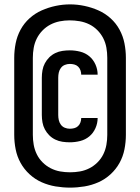

<svg xmlns="http://www.w3.org/2000/svg" viewBox="-20 -780 640 877"><path d="M299 -130Q282 -130 265 -132.5Q248 -135 232.5 -142.5Q217 -150 205 -162Q193 -174 185 -189Q177 -204 174 -221Q171 -238 171 -255V-425Q171 -442 174 -459Q177 -476 185 -491Q193 -506 205 -518Q217 -530 232.5 -537.5Q248 -545 265 -547.5Q282 -550 299 -550Q323 -550 346.5 -544Q370 -538 388 -523Q406 -508 416 -485.5Q426 -463 426 -439H351Q351 -449 347.5 -459Q344 -469 336.5 -476Q329 -483 319 -485.5Q309 -488 299 -488Q287 -488 276 -483.5Q265 -479 258 -469.5Q251 -460 248.5 -448.5Q246 -437 246 -425V-255Q246 -243 248.5 -231.5Q251 -220 258 -210.5Q265 -201 276 -196.5Q287 -192 299 -192Q309 -192 319 -194.5Q329 -197 336.5 -204Q344 -211 347.5 -221Q351 -231 351 -241H426Q426 -217 416 -194.5Q406 -172 388 -157Q370 -142 346.5 -136Q323 -130 299 -130ZM300 77Q267 77 234 71.5Q201 66 170.5 52.5Q140 39 115 16Q90 -7 74 -36Q58 -65 51.5 -98Q45 -131 45 -164V-516Q45 -549 51.5 -582Q58 -615 74 -644.5Q90 -674 115 -696.5Q140 -719 170.5 -732.5Q201 -746 234 -753Q267 -760 300 -760Q333 -760 366 -753Q399 -746 429.5 -732.5Q460 -719 485 -696.5Q510 -674 526 -644.5Q542 -615 548.5 -582Q555 -549 555 -516V-164Q555 -131 548.5 -98Q542 -65 526 -36Q510 -7 485 16Q460 39 429.5 52.5Q399 66 366 71.5Q333 77 300 77ZM300 7Q323 7 345.5 3Q368 -1 388.5 -11.5Q409 -22 425.5 -38.5Q442 -55 452 -75.5Q462 -96 466 -118.5Q470 -141 470 -164V-516Q470 -539 466 -562Q462 -585 451.5 -605.5Q441 -626 424.5 -642.5Q408 -659 387.5 -669Q367 -679 344 -683Q321 -687 298 -687Q275 -687 252.5 -682.5Q230 -678 210 -667.5Q190 -657 174 -640.5Q158 -624 148 -604Q138 -584 134 -561.5Q130 -539 130 -516V-164Q130 -141 134 -118.5Q138 -96 148 -75.5Q158 -55 174.5 -38.5Q191 -22 211.5 -11.5Q232 -1 254.5 3Q277 7 300 7Z"/></svg>

Font: Iosevka Curly Heavy Extended
Style: Regular
Weight: 900
Width: 7
Monospace: yes
Designer: Belleve Invis
Foundry: Belleve Invis
Version: Version 11.1.0; ttfautohint (v1.8.3)